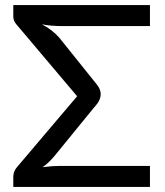

<svg xmlns="http://www.w3.org/2000/svg" viewBox="-20 -738 650 758"><path d="M572 0H32.5V-39.5Q32.5 -63.5 52 -84L284.5 -358L45 -641.5Q32.5 -655.5 32.5 -672.5V-718H572V-635H228Q180 -635 145.5 -642Q187 -620.5 215 -588L350.5 -419Q367 -400 372.2 -388.8Q377.5 -377.5 377.5 -366Q377.5 -355 372 -342.5Q366.5 -330 350 -312L195 -122Q169 -91.5 148 -78Q186.5 -83 215.5 -83H572Z"/></svg>

Font: Verano Sans Medium
Style: Regular
Weight: 500
Designer: Lukasz Dziedzic with Adam Twardoch and Botio Nikoltchev
Foundry: tyPoland Lukasz Dziedzic
Version: Version 3.001;December 28, 2019;FontCreator 12.0.0.2547 64-b